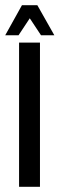

<svg xmlns="http://www.w3.org/2000/svg" viewBox="-37 -715 228 735"><path d="M106 -695H47L-17 -580H34L77 -645L120 -580H171ZM116 -552H36V0H116Z"/></svg>

Font: Queering
Style: Regular
Weight: 400
Designer: Adam Naccarato
Foundry: adamnac
Version: Version 2.000;hotconv 1.0.109;makeotfexe 2.5.65596